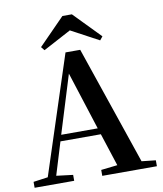

<svg xmlns="http://www.w3.org/2000/svg" viewBox="-101 -1038 947 1118"><g transform="rotate(-10 373.0 -478.5)"><path d="M208 -779 191 -800 345 -957H401L554 -800L537 -779L373 -867ZM434 -277 324 -620 218 -277ZM735 -35V0H412V-35L509 -46L446 -240H207L148 -47L246 -35V0H12V-35L98 -47L326 -745H413L652 -44Z"/></g></svg>

Font: Source Han Serif JP
Style: Bold
Weight: 700
Designer: Ryoko NISHIZUKA  (kana & ideographs); Frank Grießhammer (Latin, Greek & Cyrillic); Wenlong ZHANG  (bopomofo); Sandoll Co
Foundry: Adobe Systems Incorporated
Version: Version 1.000;PS 1;hotconv 16.6.53;makeotf.lib2.5.65590